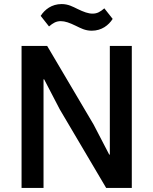

<svg xmlns="http://www.w3.org/2000/svg" viewBox="-20 -924 754 944"><path d="M274 -386 197 -534H194V0H86V-698H212L440 -312L517 -164H520V-698H628V0H502ZM431 -773C398 -773 376 -786 353 -797C322 -812 300 -820 279 -820C256 -820 241 -811 221 -794L180 -846C200 -877 234 -904 283 -904C316 -904 338 -891 361 -880C392 -865 414 -857 435 -857C458 -857 473 -866 493 -883L534 -831C514 -800 480 -773 431 -773Z"/></svg>

Font: Plexus Sans Medium
Style: Regular
Weight: 500
Version: Version 2.001;PS 002.001;hotconv 1.0.70;makeotf.lib2.5.58329